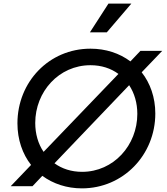

<svg xmlns="http://www.w3.org/2000/svg" viewBox="-20 -1025 921 1057"><path d="M431 12C658 12 835 -172 835 -400C835 -489 807 -567 760 -627L873 -745H753L698 -687C638 -732 562 -757 478 -757C250 -757 76 -574 76 -346C76 -256 104 -177 151 -117L39 0H159L213 -57C273 -13 348 12 431 12ZM174 -348C174 -520 304 -666 478 -666C538 -666 590 -649 632 -618L220 -189C190 -233 174 -288 174 -348ZM280 -126 691 -556C720 -512 736 -458 736 -398C736 -225 605 -79 432 -79C373 -79 321 -96 280 -126ZM475 -847H568L703 -1005H577Z"/></svg>

Font: Mluvka Medium
Style: Italic
Weight: 500
Italic angle: -8°
Designer: Modified by Jiří Krblich, Original typeface by Gumpita Rahayu
Foundry: Gumpita Rahayu & Jiří Krblich
Version: Version 2.000;Glyphs 3.1.1 (3134)